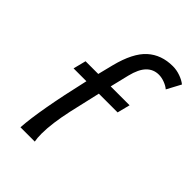

<svg xmlns="http://www.w3.org/2000/svg" viewBox="-223 -881 986 986"><g transform="rotate(45 270.0 -387.5)"><path d="M105.5 -476.1H197.8L218.8 -560.1Q248.5 -676.8 303.2 -726.1Q357.9 -775.4 440.9 -775.4Q468.3 -775.4 495.6 -765.6Q522.9 -755.9 540 -741.7L499 -665Q485.8 -676.8 463.6 -685.3Q441.4 -693.8 420.9 -693.8Q381.8 -693.8 354.7 -666.3Q327.6 -638.7 313 -579.1L288.1 -476.1H425.3L407.7 -406.7H271.5L232.4 -236.3Q221.2 -185.5 214.8 -137.9Q208.5 -90.3 208.5 -53.7Q208.5 -20.5 212.9 0H108.9Q117.2 -129.9 181.2 -406.7H87.9Z"/></g></svg>

Font: Lesson One
Style: Italic
Weight: 400
Italic angle: -14°
Designer: But Ko, Victor Gaultney, Annie Olsen, Julie Remington, Don Collingsworth, Eric Hays, Becca Hirsbrunner
Version: Version 1.100